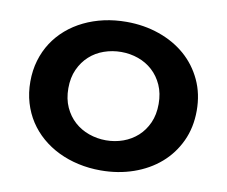

<svg xmlns="http://www.w3.org/2000/svg" viewBox="-78 -785 1062 899"><g transform="rotate(10 453.5 -335.0)"><path d="M849.1 -335Q849.1 -254.9 818.6 -189.7Q788.1 -124.5 734.9 -78.4Q681.6 -32.2 609.4 -7.1Q537.1 18.1 454.1 18.1Q398.4 18.1 347.7 6.8Q296.9 -4.4 252.7 -25.9Q208.5 -47.4 172.6 -78.4Q136.7 -109.4 111.3 -148.4Q85.9 -187.5 72 -234.4Q58.1 -281.2 58.1 -335Q58.1 -388.2 72 -435.3Q85.9 -482.4 111.3 -521.5Q136.7 -560.5 172.6 -591.6Q208.5 -622.6 252.7 -644Q296.9 -665.5 347.7 -676.8Q398.4 -688 454.1 -688Q537.1 -688 609.4 -662.8Q681.6 -637.7 734.9 -591.6Q788.1 -545.4 818.6 -480.2Q849.1 -415 849.1 -335ZM668 -335Q668 -385.7 650.4 -424.8Q632.8 -463.9 603.3 -490.7Q573.7 -517.6 535.2 -531.2Q496.6 -544.9 454.1 -544.9Q411.6 -544.9 372.6 -531.2Q333.5 -517.6 304 -490.7Q274.4 -463.9 256.6 -424.8Q238.8 -385.7 238.8 -335Q238.8 -284.2 256.6 -245.1Q274.4 -206.1 304 -179.4Q333.5 -152.8 372.6 -138.9Q411.6 -125 454.1 -125Q496.6 -125 535.2 -138.9Q573.7 -152.8 603.3 -179.4Q632.8 -206.1 650.4 -245.1Q668 -284.2 668 -335Z"/></g></svg>

Font: Syncopate
Style: Bold
Weight: 700
Designer: Astigmatic (AOETI)
Foundry: Astigmatic (AOETI)
Version: Version 1.001 2011